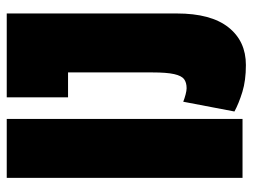

<svg xmlns="http://www.w3.org/2000/svg" viewBox="-110 -630 750 570"><g transform="rotate(-90 265.0 -345.0)"><path d="M22 0V-700H197V0ZM219 -24 248 -176Q258 -172 269.5 -169Q281 -166 288 -166Q305 -166 315 -173.5Q325 -181 330 -203Q335 -225 335 -268V-518H261V-700H510V-195Q510 -94 469 -42Q428 10 357 10Q311 10 277 -0.5Q243 -11 219 -24Z"/></g></svg>

Font: Georama ExtraCondensed Black
Style: Regular
Weight: 900
Width: 2
Designer: Jean-Baptiste Levee
Foundry: Production Type
Version: Version 1.000